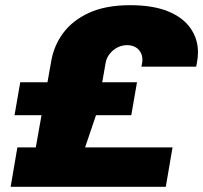

<svg xmlns="http://www.w3.org/2000/svg" viewBox="-20 -720 783 740"><path d="M21 0 47 -152H118L140 -276H36L58 -403H163L177 -482Q187 -543 223 -592Q259 -641 323 -670.5Q387 -700 482 -700Q569 -700 627 -676.5Q685 -653 714 -611.5Q743 -570 743 -519Q743 -508 741.5 -495Q740 -482 736 -463H525Q527 -471 527.5 -475.5Q528 -480 528.5 -483.5Q529 -487 529 -489Q529 -506 521.5 -519Q514 -532 500.5 -539Q487 -546 470 -546Q450 -546 432.5 -537Q415 -528 402.5 -512Q390 -496 387 -477L374 -403H508L486 -276H350L308 -152H645L619 0Z"/></svg>

Font: Archivo SemiExpanded Black
Style: Italic
Weight: 900
Width: 6
Italic angle: -10°
Designer: Hector Gatti
Foundry: Omnibus-Type
Version: Version 2.001